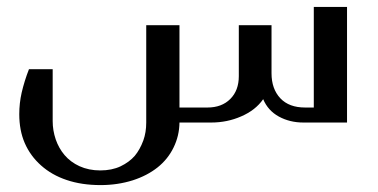

<svg xmlns="http://www.w3.org/2000/svg" viewBox="-20 -351 1084 550"><path d="M757.8 -141.1Q757.8 -96.2 783.2 -69.3Q808.1 -43 854 -43H878.9V-331.1H974.1V0H849.1Q810.1 0 778.8 -17.1Q747.6 -34.2 733.9 -66.9Q711.9 -35.2 670.9 -17.6Q630.9 0 585 0H494.1Q493.7 38.1 477.1 71.8Q460.9 105 431.6 128.4Q401.4 152.3 360.4 165.5Q316.9 179.2 268.1 179.2Q213.9 179.2 170.9 164.6Q128.4 150.4 97.7 123Q66.9 95.7 50.8 58.6Q35.2 22.5 35.2 -23.9Q35.2 -55.2 42 -85.4Q49.8 -119.1 63 -152.8H130.9V-3.9Q130.9 22.5 139.6 48.3Q148.4 73.7 165 93.3Q182.1 113.3 207.5 125Q234.4 137.2 267.1 137.2Q300.3 137.2 325.2 125.5Q350.6 113.3 366.2 95.2Q380.9 77.6 390.6 51.3Q398.9 28.3 398.9 0V-278.8H494.1V-43H574.2Q615.2 -43 639.6 -67.4Q664.1 -91.8 664.1 -132.8V-278.8H757.8Z"/></svg>

Font: SimahzazaarabicW05-Regular
Style: Regular
Weight: 400
Designer: Ahmed zaza
Foundry: Ahmed zaza
Version: Version 1.001